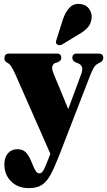

<svg xmlns="http://www.w3.org/2000/svg" viewBox="-20 -724 552 989"><path d="M234.5 81 239.5 68.5 60 -339Q48.5 -365 39 -380.2Q29.5 -395.5 17 -401Q8 -406.5 5.5 -411.2Q3 -416 3 -423.5Q3 -448 26 -448H274Q295.5 -448 295.5 -426Q295.5 -417.5 291.2 -413Q287 -408.5 279.5 -404L263.5 -399Q252.5 -394 249.5 -381Q246.5 -368 255.5 -346L331.5 -162L398.5 -343Q406.5 -365.5 402.5 -378Q398.5 -390.5 382.5 -398L367 -404Q352.5 -412.5 352.5 -426Q352.5 -448 375.5 -448H488.5Q512 -448 512 -426Q512 -413.5 499 -403.5Q478.5 -395.5 468.8 -383.5Q459 -371.5 446 -339.5L284.5 77.5Q261 137.5 241.5 174.2Q222 211 196.5 228Q171 245 129 245Q71.5 245 37 210.2Q2.5 175.5 2.5 123Q2.5 86.5 21 65.5Q39.5 44.5 70 44.5Q93 44.5 109 57.2Q125 70 139.5 103.5L150.5 130Q157.5 147.5 165 158.2Q172.5 169 184.5 169Q197 169 208 145.2Q219 121.5 234.5 81ZM304.5 -625.5Q318 -664 339 -685.5Q360 -707 392 -703.5Q423.5 -700.5 439 -678.2Q454.5 -656 452 -632Q449.5 -603 432.8 -583.5Q416 -564 386.5 -547.5L299.5 -494.5Q292 -491 284.5 -491.2Q277 -491.5 272.5 -496.5Q267 -502.5 268.2 -509.5Q269.5 -516.5 272.5 -524.5Z"/></svg>

Font: Fraunces 144pt Soft Black
Style: Regular
Weight: 900
Version: Version 1.000;[b76b70a41]